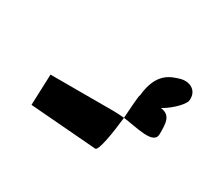

<svg xmlns="http://www.w3.org/2000/svg" viewBox="-71 -627 640 570"><g transform="rotate(30 249.0 -342.0)"><path d="M66 -206 295 -188C306 -188 317 -253 323 -310C309 -311 299 -312 287 -312H70ZM323 -310C326 -352 328 -389 331 -392C339 -473 381 -485 411 -494C443 -502 471 -484 465 -449C458 -429 422 -399 403 -390C440 -386 439 -356 439 -321C439 -283 371 -304 323 -310Z"/></g></svg>

Font: bitstorm
Style: ultext
Weight: 400
Version: Version 0.2